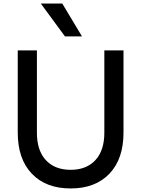

<svg xmlns="http://www.w3.org/2000/svg" viewBox="-20 -1049 796 1082"><path d="M80 -302V-765H188V-301Q188 -201 238.5 -146.5Q289 -92 378 -92Q467 -92 517.5 -146.5Q568 -201 568 -301V-765H676V-302Q676 -153 596.5 -70Q517 13 378 13Q239 13 159.5 -70Q80 -153 80 -302ZM346 -844 210 -1029H331L442 -844Z"/></svg>

Font: Application Medium
Style: Regular
Weight: 500
Designer: Wei Huang
Foundry: Wei Huang
Version: Version 0.012